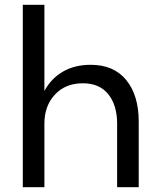

<svg xmlns="http://www.w3.org/2000/svg" viewBox="-20 -780 663 800"><path d="M75 -760H165V-401Q193 -453 242 -481.5Q291 -510 358 -510Q454 -510 506 -446.5Q558 -383 558 -273V0H468V-265Q468 -341 431.5 -387Q395 -433 325 -433Q253 -433 209 -386Q165 -339 165 -265V0H75Z"/></svg>

Font: Goli
Style: Regular
Weight: 400
Designer: jaikishan Patel
Foundry: MagicType
Version: Version 1.000